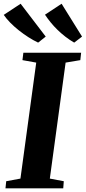

<svg xmlns="http://www.w3.org/2000/svg" viewBox="-42 -1032 469 1052"><path d="M-12 0 -8 -39 70 -53.5 156.5 -689 81 -702.5 86 -743H402.5L398 -702.5L317.5 -689L231 -53.5L307.5 -39L304.5 0ZM407.5 -831.5 364.5 -798.5Q339.5 -813 316.2 -831Q293 -849 272.8 -868.8Q252.5 -888.5 235.5 -909.5Q218.5 -930.5 204.5 -951.5L295.5 -1011.5ZM208.5 -831.5 167 -798.5Q140.5 -811 113.2 -828.5Q86 -846 60.2 -866.5Q34.5 -887 13.5 -908.5Q-7.5 -930 -21.5 -950.5L71 -1011.5Z"/></svg>

Font: Merriweather 60pt ExtraBold
Style: Italic
Weight: 800
Italic angle: -7.8°
Version: Version 2.101